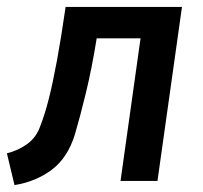

<svg xmlns="http://www.w3.org/2000/svg" viewBox="-26 -524 589 556"><path d="M16 12 -6 -80Q27 -88 53.5 -107.5Q80 -127 91 -160Q104 -193 115.5 -238.5Q127 -284 139 -349Q151 -414 164 -504H501L430 0H323L381 -413H254Q240 -326 223 -256Q206 -186 191 -135Q170 -67 124 -32.5Q78 2 16 12Z"/></svg>

Font: Finlandica Medium
Style: Italic
Weight: 500
Italic angle: -8°
Designer: Niklas Ekholm, Juho Hiilivirta, Jaakko Suomalainen
Foundry: Helsinki Type Studio
Version: Version 1.063